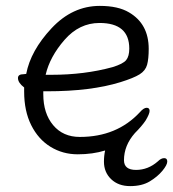

<svg xmlns="http://www.w3.org/2000/svg" viewBox="-20 -506 588 652"><path d="M155 -252Q267 -252 362 -278Q398 -289 408.5 -302Q419 -315 419 -341Q419 -428 318 -428Q249 -428 199 -370.5Q149 -313 135 -252ZM337 5Q295 18 244 18Q193 18 151.5 -7.5Q110 -33 86 -81Q62 -129 62 -195V-209Q41 -225 41 -241Q41 -254 60 -254L69 -255Q84 -334 155 -410Q226 -486 319 -486Q381 -486 418 -464Q485 -425 485 -340Q485 -306 479.5 -286Q474 -266 454 -253.5Q434 -241 389 -227Q289 -196 140 -196H127V-186Q127 -121 160.5 -81Q194 -41 251 -41Q377 -41 455 -125Q468 -140 478 -140Q488 -140 488 -129.5Q488 -119 474 -96Q461 -77 438 -54Q401 -12 401 38Q401 71 442 71Q483 71 516 42Q527 31 537.5 31Q548 31 548 42.5Q548 54 531.5 74Q515 94 488.5 110Q462 126 422 126Q382 126 357.5 102.5Q333 79 333 43Q333 23 337 5Z"/></svg>

Font: ToneOZ-Pinyin-WenKai-Regular
Style: Regular
Weight: 400
Designer: Fontworks Inc.
Foundry: ToneOZ
Version: Version 0.240331